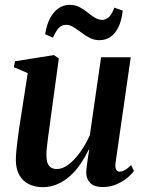

<svg xmlns="http://www.w3.org/2000/svg" viewBox="-20 -762 598 793"><path d="M156 11Q123.5 11 98.5 -1.8Q73.5 -14.5 59.5 -39.5Q45.5 -64.5 45.5 -101Q45.5 -116 47.5 -138.5Q49.5 -161 52.8 -186.2Q56 -211.5 59.5 -235.2Q63 -259 66 -276.5L94.5 -460L37.5 -484.5L42 -509L203 -534.5L223 -520.5L190.5 -283Q188 -263.5 184.8 -240.2Q181.5 -217 178.5 -194.2Q175.5 -171.5 173.5 -152.8Q171.5 -134 171.5 -123.5Q171.5 -102.5 176 -89.5Q180.5 -76.5 190.2 -70.2Q200 -64 215.5 -64Q239.5 -64 264.8 -83.8Q290 -103.5 312.5 -135.5Q335 -167.5 351 -203.5L397.5 -525.5H520L457 -88Q455 -70.5 459.8 -61.8Q464.5 -53 474 -53Q483.5 -53 495.5 -59.5Q507.5 -66 521.5 -80L533 -56Q523.5 -42 504.8 -26.8Q486 -11.5 460.5 -0.5Q435 10.5 405 10.5Q368.5 10.5 352.5 -6.5Q336.5 -23.5 336 -49Q336 -53 337 -63.8Q338 -74.5 340 -88.5Q342 -102.5 344.2 -117.2Q346.5 -132 348.5 -143.5L346.5 -144Q332 -114 313.2 -86Q294.5 -58 270.5 -36.2Q246.5 -14.5 218 -1.8Q189.5 11 156 11ZM166.5 -620.5Q172.5 -659.5 186.8 -686.5Q201 -713.5 221.8 -727.8Q242.5 -742 268 -742Q290.5 -742 308.2 -732.8Q326 -723.5 341.2 -711Q356.5 -698.5 371.5 -689.2Q386.5 -680 403 -680Q416.5 -680 429.2 -691Q442 -702 452 -730.5L487 -718Q482.5 -678.5 469.8 -651.2Q457 -624 437 -610Q417 -596 390 -596Q369 -596 350.5 -605.5Q332 -615 315.5 -627.8Q299 -640.5 283.8 -650Q268.5 -659.5 253 -659.5Q235.5 -659.5 223.2 -647Q211 -634.5 199 -606.5Z"/></svg>

Font: Merriweather 96pt SemiBold
Style: Italic
Weight: 600
Italic angle: -7.8°
Version: Version 2.101